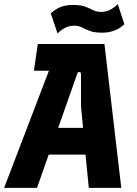

<svg xmlns="http://www.w3.org/2000/svg" viewBox="-36 -914 666 934"><path d="M-16 0 202 -570H129L148 -700H472L554 0H396L380 -162H201L144 0ZM340 -556 247 -292H368L358 -397V-553Q358 -562 350.5 -563.5Q343 -565 340 -556ZM244 -751 211 -849Q236 -872 262 -881Q288 -890 318 -890Q358 -890 379.5 -881.5Q401 -873 417.5 -864.5Q434 -856 456 -856Q481 -856 501 -867Q521 -878 537 -894L569 -796Q545 -774 518.5 -764.5Q492 -755 462 -755Q423 -755 401 -763.5Q379 -772 363 -780.5Q347 -789 325 -789Q300 -789 279.5 -778Q259 -767 244 -751Z"/></svg>

Font: Finlandica
Style: Bold Italic
Weight: 700
Italic angle: -8°
Designer: Niklas Ekholm, Juho Hiilivirta, Jaakko Suomalainen
Foundry: Helsinki Type Studio
Version: Version 1.064; ttfautohint (v1.8.4.7-5d5b)